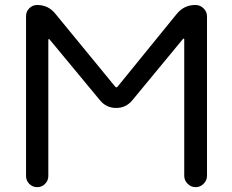

<svg xmlns="http://www.w3.org/2000/svg" viewBox="-20 -775 936 774"><path d="M444.3 -425.8Q449.2 -419.9 454.1 -425.8L692.4 -718.8Q721.7 -754.9 767.6 -754.9Q787.1 -754.9 800.8 -741.2Q814.5 -727.5 814.5 -709V-66.4Q814.5 -47.9 800.8 -34.2Q787.1 -20.5 768.6 -20.5Q750 -20.5 736.3 -34.2Q722.7 -47.9 722.7 -66.4V-617.2Q722.7 -618.2 720.7 -619.1Q718.8 -620.1 717.8 -618.2L513.7 -371.1Q488.3 -339.8 448.2 -339.8Q408.2 -339.8 382.8 -371.1L179.7 -616.2Q178.7 -618.2 176.8 -617.2Q174.8 -616.2 174.8 -615.2V-65.4Q174.8 -46.9 161.6 -33.7Q148.4 -20.5 129.9 -20.5Q111.3 -20.5 98.1 -33.7Q85 -46.9 85 -65.4V-710Q85 -728.5 98.1 -741.7Q111.3 -754.9 129.9 -754.9Q174.8 -754.9 203.1 -719.7Z"/></svg>

Font: Gen Jyuu Gothic Regular
Style: Regular
Weight: 400
Designer: [Source Han Sans]
Ryoko NISHIZUKA  (kana & ideographs); Paul D. Hunt (Latin, Greek & Cyrillic); Wenlong ZHANG  (bopomofo
Version: Version 1.002.20150607